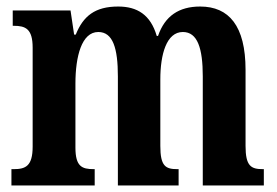

<svg xmlns="http://www.w3.org/2000/svg" viewBox="-20 -568 848 588"><path d="M15 0H270V-50H267C231 -50 211 -58 211 -116V-312C211 -395 230 -470 281 -470C326 -470 341 -420 341 -334V0H527V-50H523C487 -50 471 -59 471 -121V-325C471 -402 490 -470 540 -470C585 -470 601 -420 601 -334V0H788V-50H785C749 -50 732 -59 732 -121V-354C732 -489 681 -548 593 -548C528 -548 485 -519 464 -458H460C441 -523 400 -548 342 -548C271 -548 235 -519 212 -462H207L196 -536H19V-489H22C58 -489 80 -480 80 -422V-119C80 -59 58 -50 22 -50H15Z"/></svg>

Font: Noto Serif Khmer ExtraCondensed
Style: Bold
Weight: 700
Width: 2
Designer: Danh Hong and the Monotype Design Team
Foundry: Monotype Imaging Inc.
Version: Version 2.004